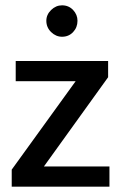

<svg xmlns="http://www.w3.org/2000/svg" viewBox="-20 -701 454 721"><path d="M386 -411 145 -76H391V0H24V-64L264 -396H39V-472H386ZM154 -623Q154 -646 172 -663.5Q190 -681 213 -681Q238 -681 254.5 -663.5Q271 -646 271 -623Q271 -598 254.5 -580.5Q238 -563 213 -563Q190 -563 172 -580.5Q154 -598 154 -623Z"/></svg>

Font: Mukta Malar Medium
Style: Regular
Weight: 500
Designer: Aadarsh Rajan, Girish Dalvi, Yashodeep Gholap
Foundry: Ek Type
Version: Version 2.538;PS 1.000;hotconv 16.6.51;makeotf.lib2.5.65220;